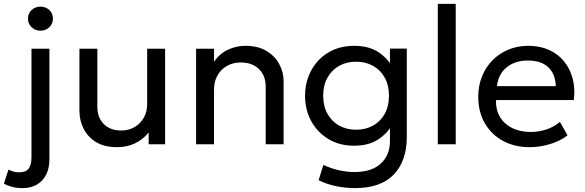

<svg xmlns="http://www.w3.org/2000/svg" viewBox="-82 -740 3002 985"><path d="M34.5 225Q4 225 -19.5 218.8Q-43 212.5 -62 202.5L-38.5 130Q-26.5 136.5 -14 140.2Q-1.5 144 17 144Q51.5 144 65.5 124.5Q79.5 105 79.5 67V-490H171.5V77Q171.5 123 154.8 156Q138 189 107.2 207Q76.5 225 34.5 225ZM125.5 -582.5Q99.5 -582.5 80.5 -600Q61.5 -617.5 61.5 -644.5Q61.5 -671.5 80.5 -688.8Q99.5 -706 125.5 -706Q152 -706 170.8 -688.8Q189.5 -671.5 189.5 -644.5Q189.5 -617.5 170.8 -600Q152 -582.5 125.5 -582.5Z M518.5 15Q453 15 410.2 -11.5Q367.5 -38 346.5 -80.5Q325.5 -123 325.5 -171.5V-490H417.5V-191Q417.5 -137 450.2 -103.8Q483 -70.5 540.5 -70.5Q577.5 -70.5 607.5 -87.5Q637.5 -104.5 655.2 -135.2Q673 -166 673 -206.5V-490H765V0H680.5V-60Q650 -23 609.2 -4Q568.5 15 518.5 15Z M924 0V-490H1016V-424Q1047.5 -467 1089.5 -486Q1131.5 -505 1175.5 -505Q1242 -505 1285.8 -478.2Q1329.5 -451.5 1351.2 -410Q1373 -368.5 1373 -325V0H1281V-296.5Q1281 -352 1246.5 -385.8Q1212 -419.5 1152.5 -419.5Q1113.5 -419.5 1082.8 -402.2Q1052 -385 1034 -353.5Q1016 -322 1016 -281V0Z M1739.5 225Q1692 225 1644 215.5Q1596 206 1552.5 184.5L1577 106Q1616.5 124.5 1657 133.5Q1697.5 142.5 1736.5 142.5Q1825 142.5 1871.8 99Q1918.5 55.5 1918.5 -15.5V-122L1931.5 -102.5Q1904.5 -54 1856 -23.2Q1807.5 7.5 1734 7.5Q1659 7.5 1602.5 -26.8Q1546 -61 1514.5 -119Q1483 -177 1483 -249Q1483 -302.5 1501 -349Q1519 -395.5 1552.2 -430.8Q1585.5 -466 1631.5 -485.5Q1677.5 -505 1734 -505Q1807.5 -505 1856 -474.5Q1904.5 -444 1931.5 -395.5L1918.5 -375.5V-490.5H2005V-38.5Q2005 85.5 1938.2 155.2Q1871.5 225 1739.5 225ZM1745 -74.5Q1794 -74.5 1832.2 -96Q1870.5 -117.5 1892 -156.5Q1913.5 -195.5 1913.5 -249Q1913.5 -302 1892 -341.2Q1870.5 -380.5 1832.2 -402Q1794 -423.5 1745 -423.5Q1695.5 -423.5 1657.5 -402Q1619.5 -380.5 1597.8 -341.2Q1576 -302 1576 -249Q1576 -195.5 1597.8 -156.5Q1619.5 -117.5 1657.5 -96Q1695.5 -74.5 1745 -74.5Z M2164 0V-720H2256V0Z M2635.5 15Q2557.5 15 2498 -17.5Q2438.5 -50 2405 -108.2Q2371.5 -166.5 2371.5 -244Q2371.5 -300 2390.8 -348Q2410 -396 2444.8 -431Q2479.5 -466 2526.2 -485.5Q2573 -505 2628 -505Q2687.5 -505 2734.2 -484Q2781 -463 2811.8 -425.2Q2842.5 -387.5 2856 -336.8Q2869.5 -286 2861.5 -226.5H2462.5Q2461 -177.5 2482.5 -140.8Q2504 -104 2544.8 -83.5Q2585.5 -63 2641.5 -63Q2682.5 -63 2721.5 -76Q2760.5 -89 2790.5 -114.5L2829.5 -46Q2805.5 -26.5 2772.8 -12.8Q2740 1 2704.5 8Q2669 15 2635.5 15ZM2467.5 -298H2769.5Q2767.5 -360 2731 -394.8Q2694.5 -429.5 2626.5 -429.5Q2560.5 -429.5 2517.5 -394.8Q2474.5 -360 2467.5 -298Z"/></svg>

Font: Geologica Cursive Light
Style: Regular
Weight: 300
Designer: Sindre Bremnes, Frode Helland
Foundry: Monokrom Skriftforlag AS
Version: Version 1.010;gftools[0.9.28]